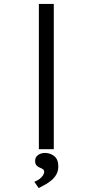

<svg xmlns="http://www.w3.org/2000/svg" viewBox="-20 -760 471 978"><path d="M178 0V-740H254V0ZM177 198 155 166Q170 160 181 152Q192 144 198.5 134Q205 124 205 115Q205 106 198 101.5Q191 97 183 94Q175 91 167 83.5Q159 76 159 60Q159 40 174 29.5Q189 19 209 19Q236 19 256.5 35.5Q277 52 277 88Q277 110 267.5 127.5Q258 145 242.5 158Q227 171 210 180.5Q193 190 177 198Z"/></svg>

Font: Lexend Tera Light
Style: Regular
Weight: 300
Designer: Bonnie Shaver-Troup, Thomas Jockin
Foundry: Lexend
Version: Version 1.007